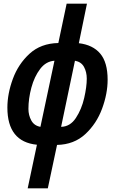

<svg xmlns="http://www.w3.org/2000/svg" viewBox="-20 -780 623 1040"><path d="M239 240 289 5Q381 3 442 -53.5Q503 -110 533 -191.5Q563 -273 563 -348Q563 -442 523 -489.5Q483 -537 407 -546L451 -760H341L296 -547Q201 -545 140 -489Q79 -433 49.5 -352.5Q20 -272 20 -197Q20 -12 180 4L130 240ZM134 -190Q134 -246 150 -305.5Q166 -365 197.5 -406.5Q229 -448 275 -451L199 -93Q165 -99 149.5 -127.5Q134 -156 134 -190ZM386 -451Q420 -445 435 -417.5Q450 -390 450 -354Q450 -310 436 -249Q422 -188 391 -141Q360 -94 311 -93Z"/></svg>

Font: Noto Sans Display Condensed
Style: Bold Italic
Weight: 700
Width: 3
Designer: Monotype Design team
Foundry: Monotype Imaging Inc.
Version: 1.000